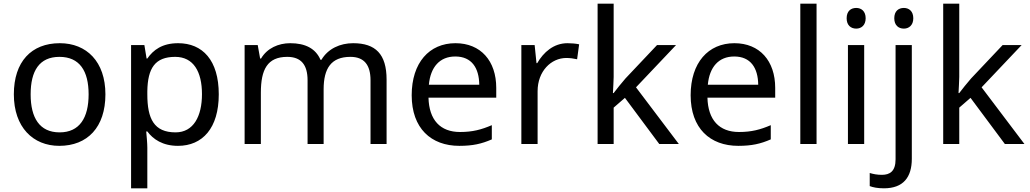

<svg xmlns="http://www.w3.org/2000/svg" viewBox="-20 -780 5578 1040"><path d="M551 -269C551 -446 449 -546 304 -546C150 -546 55 -446 55 -269C55 -91 159 10 301 10C454 10 551 -91 551 -269ZM146 -269C146 -396 193 -472 302 -472C411 -472 460 -396 460 -269C460 -142 411 -63 303 -63C194 -63 146 -142 146 -269Z M945 -546C858 -546 810 -509 778 -463H774L762 -536H690V240H778V20C778 -5 774 -45 772 -68H778C809 -26 861 10 944 10C1077 10 1165 -86 1165 -269C1165 -454 1077 -546 945 -546ZM929 -472C1028 -472 1074 -392 1074 -270C1074 -150 1028 -63 931 -63C814 -63 778 -137 778 -269V-286C780 -411 820 -472 929 -472Z M1893 -546C1823 -546 1757 -517 1721 -456H1716C1690 -517 1634 -546 1552 -546C1488 -546 1427 -519 1394 -463H1389L1376 -536H1305V0H1393V-278C1393 -403 1428 -472 1536 -472C1611 -472 1646 -429 1646 -345V0H1733V-296C1733 -410 1774 -472 1878 -472C1952 -472 1987 -429 1987 -345V0H2074V-349C2074 -487 2014 -546 1893 -546Z M2447 -546C2305 -546 2210 -440 2210 -264C2210 -85 2315 10 2468 10C2541 10 2589 -1 2644 -25V-102C2588 -78 2540 -65 2472 -65C2365 -65 2304 -130 2301 -251H2668V-304C2668 -450 2584 -546 2447 -546ZM2446 -474C2535 -474 2575 -412 2576 -321H2303C2312 -417 2362 -474 2446 -474Z M3054 -546C2979 -546 2924 -497 2890 -438H2886L2876 -536H2804V0H2892V-286C2892 -394 2965 -466 3048 -466C3066 -466 3089 -463 3106 -459L3117 -540C3099 -544 3074 -546 3054 -546Z M3304 -363V-760H3217V0H3304V-197L3365 -250L3551 0H3657L3425 -307L3642 -536H3539L3368 -355C3350 -335 3316 -292 3304 -276H3300C3301 -301 3304 -342 3304 -363Z M3958 -546C3816 -546 3721 -440 3721 -264C3721 -85 3826 10 3979 10C4052 10 4100 -1 4155 -25V-102C4099 -78 4051 -65 3983 -65C3876 -65 3815 -130 3812 -251H4179V-304C4179 -450 4095 -546 3958 -546ZM3957 -474C4046 -474 4086 -412 4087 -321H3814C3823 -417 3873 -474 3957 -474Z M4403 0V-760H4315V0Z M4618 -737C4589 -737 4566 -720 4566 -681C4566 -643 4589 -625 4618 -625C4645 -625 4669 -643 4669 -681C4669 -720 4645 -737 4618 -737ZM4661 -536H4573V0H4661Z M4824 -681C4824 -643 4847 -625 4876 -625C4903 -625 4927 -643 4927 -681C4927 -720 4903 -737 4876 -737C4847 -737 4824 -720 4824 -681ZM4768 240C4873 240 4919 180 4919 80V-536H4831V83C4831 148 4800 167 4757 167C4731 167 4711 163 4691 157V228C4709 235 4734 240 4768 240Z M5176 -363V-760H5089V0H5176V-197L5237 -250L5423 0H5529L5297 -307L5514 -536H5411L5240 -355C5222 -335 5188 -292 5176 -276H5172C5173 -301 5176 -342 5176 -363Z"/></svg>

Font: Noto Sans Sunuwar
Style: Regular
Weight: 400
Designer: Anshuman Pandey
Foundry: Jamra Patel LLC
Version: Version 1.000